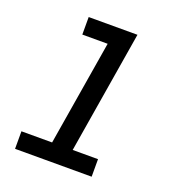

<svg xmlns="http://www.w3.org/2000/svg" viewBox="-133 -841 866 947"><g transform="rotate(20 300.0 -367.5)"><path d="M52 0V-92H213L304 -643H171V-735H427L321 -92H454V0Z"/></g></svg>

Font: Iosevka Curly Slab SmBdExObl
Style: Regular
Weight: 600
Width: 7
Italic angle: -9°
Monospace: yes
Designer: Belleve Invis
Foundry: Belleve Invis
Version: Version 11.1.0; ttfautohint (v1.8.3)